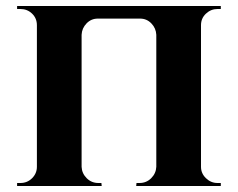

<svg xmlns="http://www.w3.org/2000/svg" viewBox="-20 -620 792 640"><path d="M252 -600V0H103V-600ZM106 -64V0H37V-10Q37 -10 42.5 -10Q48 -10 48 -10Q71 -10 87 -26Q103 -42 103 -64ZM250 -64H252Q253 -42 269 -26Q285 -10 308 -10Q308 -10 313 -10Q318 -10 318 -10L319 0H250ZM106 -536H103Q103 -559 87 -574.5Q71 -590 48 -590Q48 -590 42.5 -590Q37 -590 37 -590V-600H106ZM650 -600V0H501V-600ZM503 -64V0H434L435 -10Q435 -10 440 -10Q445 -10 445 -10Q468 -10 484 -26Q500 -42 501 -64ZM647 -64H650Q650 -42 666.5 -26Q683 -10 705 -10Q705 -10 710.5 -10Q716 -10 716 -10V0H647ZM647 -536V-600H716V-590Q716 -590 710.5 -590Q705 -590 705 -590Q683 -590 666.5 -574.5Q650 -559 650 -536ZM524 -558H503V-504H501Q500 -526 484.5 -542Q469 -558 447 -558H306Q284 -558 268.5 -542Q253 -526 252 -504H250V-558H226V-600H524Z"/></svg>

Font: Cinzel
Style: Bold
Weight: 700
Designer: Natanael Gama
Version: Version 2.000